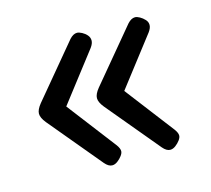

<svg xmlns="http://www.w3.org/2000/svg" viewBox="-67 -533 605 550"><g transform="rotate(-15 235.0 -257.5)"><path d="M375 -61Q364 -61 353 -74L223 -230Q210 -246 210 -258Q210 -270 223 -286L353 -442Q364 -454 375 -454Q381 -454 389 -449.5Q397 -445 403.5 -438Q410 -431 410 -422Q410 -413 402 -402L291 -258L402 -113Q410 -102 410 -94Q410 -88 404.5 -80.5Q399 -73 391 -67Q383 -61 375 -61ZM203 -61Q192 -61 181 -74L51 -230Q38 -246 38 -258Q38 -270 51 -286L181 -442Q192 -454 203 -454Q209 -454 217.5 -449.5Q226 -445 232 -438Q238 -431 238 -422Q238 -413 230 -402L119 -258L230 -113Q238 -102 238 -94Q238 -88 232.5 -80.5Q227 -73 219 -67Q211 -61 203 -61Z"/></g></svg>

Font: Asap
Style: Regular
Weight: 400
Designer: Pablo Cosgaya
Foundry: Omnibus-Type
Version: Version 3.001